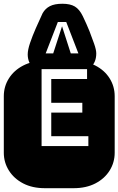

<svg xmlns="http://www.w3.org/2000/svg" viewBox="-22 -988 622 1008"><path d="M213.9 0Q147.9 0 99.6 -25.1Q51.3 -50.3 24.7 -92.8Q-2 -135.3 -2 -186V-482.9Q-2 -534.2 24.7 -576.4Q51.3 -618.7 99.6 -643.8Q147.9 -668.9 213.9 -668.9H364.3Q430.2 -668.9 478.8 -643.8Q527.3 -618.7 553.7 -576.4Q580.1 -534.2 580.1 -482.9V-186Q580.1 -135.3 553.7 -92.8Q527.3 -50.3 478.8 -25.1Q430.2 0 364.3 0ZM196.3 -221.2H441.9V-272.9H247.1V-397H410.2V-448.2H247.1V-573.2H435.1V-625H196.3ZM153.3 -631.3Q138.2 -644 130.9 -662.8Q123.5 -681.6 123.5 -702.1Q123.5 -726.1 135.7 -762.2Q147.9 -798.3 166 -839.6Q184.1 -880.9 201.7 -918.5Q215.8 -943.4 240.2 -955.8Q264.6 -968.3 305.7 -968.3Q346.7 -968.3 370.8 -953.9Q395 -939.5 412.6 -903.3Q432.6 -861.8 447.8 -824.2Q460.4 -791.5 471.9 -759Q483.4 -726.6 483.4 -707.5Q483.4 -657.7 449.7 -631.3ZM217.8 -707.5H257.3L303.7 -850.1L349.6 -707.5H389.6L325.7 -872.6H281.7Z"/></svg>

Font: Monofett
Style: Regular
Weight: 400
Designer: Vernon Adams
Foundry: Vernon Adams
Version: Version 1.100; ttfautohint (v1.8.4.7-5d5b);gftools[0.9.28]